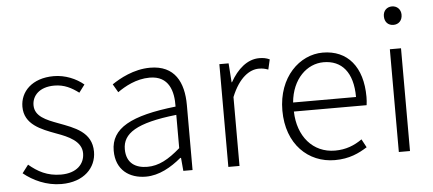

<svg xmlns="http://www.w3.org/2000/svg" viewBox="-51 -868 2244 994"><g transform="rotate(-5 1071.0 -370.5)"><path d="M231 13C349 13 413 -57 413 -139C413 -242 324 -271 242 -302C180 -325 122 -348 122 -406C122 -454 159 -498 238 -498C290 -498 328 -477 364 -450L394 -490C355 -523 298 -547 239 -547C126 -547 64 -481 64 -403C64 -311 149 -279 227 -250C288 -228 356 -199 356 -136C356 -81 315 -36 233 -36C161 -36 112 -64 67 -102L35 -60C84 -20 153 13 231 13Z M670 13C739 13 802 -24 855 -68H859L865 0H913V-338C913 -456 868 -547 740 -547C654 -547 580 -505 540 -478L565 -435C603 -462 663 -496 733 -496C834 -496 856 -414 854 -335C620 -309 515 -252 515 -135C515 -35 584 13 670 13ZM682 -37C622 -37 573 -64 573 -138C573 -219 644 -269 854 -292V-119C792 -65 741 -37 682 -37Z M1099 0H1157V-358C1197 -457 1253 -493 1300 -493C1321 -493 1332 -490 1349 -484L1361 -536C1344 -544 1328 -547 1307 -547C1245 -547 1193 -501 1156 -435H1154L1147 -534H1099Z M1652 13C1728 13 1778 -12 1821 -39L1798 -82C1758 -54 1714 -36 1657 -36C1542 -36 1465 -127 1462 -256H1840C1842 -270 1843 -285 1843 -299C1843 -455 1766 -547 1637 -547C1517 -547 1403 -440 1403 -266C1403 -91 1514 13 1652 13ZM1462 -303C1473 -425 1551 -497 1637 -497C1731 -497 1789 -432 1789 -303Z M1985 0H2043V-534H1985ZM2015 -658C2041 -658 2061 -676 2061 -707C2061 -735 2041 -754 2015 -754C1988 -754 1969 -735 1969 -707C1969 -676 1988 -658 2015 -658Z"/></g></svg>

Font: Noto Sans HK Light
Style: Regular
Weight: 300
Designer: Ryoko NISHIZUKA 西塚涼子 (kana, bopomofo & ideographs); Paul D. Hunt (Latin, Greek & Cyrillic); Sandoll Communications 산돌커뮤니
Foundry: Adobe
Version: Version 2.004;hotconv 1.0.118;makeotfexe 2.5.65603